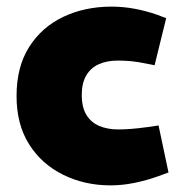

<svg xmlns="http://www.w3.org/2000/svg" viewBox="-20 -551 535 580"><path d="M314 9Q236 9 171 -23Q106 -55 68 -115Q30 -175 30 -261Q30 -349 68 -409Q106 -469 171 -500Q236 -531 317 -531Q352 -531 387 -524.5Q422 -518 456 -506L482 -496L447 -354L416 -360Q397 -364 377.5 -366Q358 -368 336 -368Q303 -368 278.5 -357Q254 -346 240.5 -323Q227 -300 227 -264Q227 -227 241 -204Q255 -181 280 -170.5Q305 -160 337 -160Q354 -160 374.5 -161.5Q395 -163 425 -167L459 -172L489 -30L459 -19Q423 -6 386 1.5Q349 9 314 9Z"/></svg>

Font: REM ExtraBold
Style: Regular
Weight: 800
Designer: Octavio Pardo
Foundry: Ashler Design
Version: Version 1.005;gftools[0.9.28]